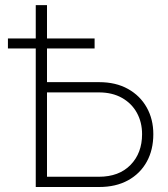

<svg xmlns="http://www.w3.org/2000/svg" viewBox="-20 -748 672 768"><path d="M153.8 -419.4H376.5Q443.4 -419.4 491.9 -392.3Q540.5 -365.2 566.9 -318.1Q593.3 -271 593.3 -211.4Q593.3 -148.4 566.9 -100.8Q540.5 -53.2 491.9 -26.6Q443.4 0 376.5 0H123V-727.5H168V-41H375.5Q456.1 -41 502.2 -88.4Q548.3 -135.7 548.3 -211.4Q548.3 -258.8 527.6 -296.6Q506.8 -334.5 468 -356.4Q429.2 -378.4 375.5 -378.4H153.8ZM11.7 -554.2V-594.2H358.4V-554.2Z"/></svg>

Font: Inter 28pt ExtraLight
Style: Regular
Weight: 250
Designer: Rasmus Andersson
Foundry: rsms
Version: Version 4.001;git-66647c0bb